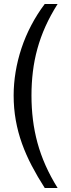

<svg xmlns="http://www.w3.org/2000/svg" viewBox="-20 -751 360 968"><path d="M205.6 196.8Q169.4 140.6 140.4 85.2Q111.3 29.8 90.8 -27.3Q70.3 -84.5 59.6 -144.5Q48.8 -204.6 48.8 -270Q48.8 -328.6 58.8 -388.9Q68.8 -449.2 88.4 -508.1Q107.9 -566.9 137.5 -623.3Q167 -679.7 205.6 -731H270.5Q234.4 -673.8 209.2 -617.9Q184.1 -562 168.5 -505.1Q152.8 -448.2 145.8 -389.9Q138.7 -331.5 138.7 -270Q138.7 -207 146 -147.7Q153.3 -88.4 168.9 -31Q184.6 26.4 209.7 83Q234.9 139.6 270.5 196.8Z"/></svg>

Font: XB Khoramshahr
Style: Oblique
Weight: 400
Italic angle: 12°
Designer: Behnam
Foundry: Irmug
Version: Version 8.005 2009